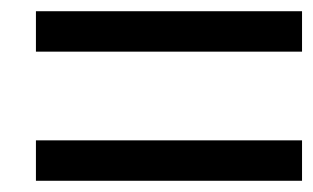

<svg xmlns="http://www.w3.org/2000/svg" viewBox="-20 -533 558 342"><path d="M44 -513H518V-441H44ZM44 -283H518V-211H44Z"/></svg>

Font: Nebula Sans Medium
Style: Regular
Weight: 500
Designer: Paul D. Hunt for Adobe (as Source Sans)
Foundry: Nebula Entertainment & Broadcasting LLC
Version: Version 1.010